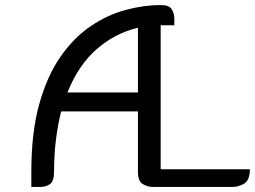

<svg xmlns="http://www.w3.org/2000/svg" viewBox="-20 -740 1009 760"><path d="M616 -70H969Q969 -27 947 -13.5Q925 0 899 0H586Q564 0 545 -11.5Q526 -23 526 -60V-299H222Q209 -247 201.5 -187.5Q194 -128 194 -60Q194 -23 178 -11.5Q162 0 139 0H104V-60Q104 -216 135.5 -328.5Q167 -441 220.5 -517Q274 -593 340.5 -637.5Q407 -682 478.5 -701Q550 -720 616 -720Q650 -720 660 -703Q670 -686 670 -666V-640H616ZM526 -630Q438 -610 364.5 -547Q291 -484 247 -374H526Z"/></svg>

Font: Warnes
Style: Regular
Weight: 400
Designer: Eduardo Rodriguez Tunni
Foundry: Eduardo Rodriguez Tunni
Version: Version 1.002; ttfautohint (v1.8.4.7-5d5b);gftools[0.9.23]